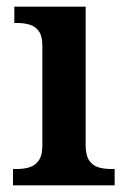

<svg xmlns="http://www.w3.org/2000/svg" viewBox="-20 -556 380 576"><path d="M19 0V-49H32Q53 -49 69.5 -54.5Q86 -60 96.5 -75Q107 -90 107 -118V-420Q107 -448 96.5 -462.5Q86 -477 69 -482Q52 -487 32 -487H23V-536H237V-120Q237 -91 247 -75.5Q257 -60 274 -54.5Q291 -49 312 -49H324V0Z"/></svg>

Font: Noto Serif Khmer SemiBold
Style: Regular
Weight: 600
Version: Version 2.003